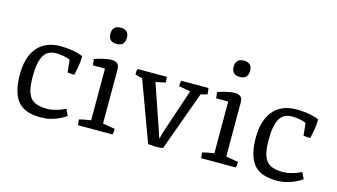

<svg xmlns="http://www.w3.org/2000/svg" viewBox="-82 -983 2245 1278"><g transform="rotate(15 1041.0 -343.5)"><path d="M46.4 -227.1Q46.4 -284.7 59.8 -331.1Q73.2 -377.4 99.9 -410.2Q126.5 -442.9 166.5 -460.4Q206.5 -478 259.8 -478Q275.9 -478 295.2 -476.8Q314.5 -475.6 334.7 -472.7Q355 -469.7 375.5 -464.6Q396 -459.5 415 -451.2Q416.5 -437 414.8 -418.5Q413.1 -399.9 409.9 -380.9Q406.7 -361.8 403.3 -345Q399.9 -328.1 397.5 -318.4Q383.3 -318.4 373.5 -318.6Q363.8 -318.8 350.1 -320.8L341.3 -406.2Q327.6 -412.6 312.5 -416.5Q297.4 -420.4 283.7 -422.1Q270 -423.8 259.3 -424.3Q248.5 -424.8 243.7 -424.8Q217.3 -424.8 196.5 -415.3Q175.8 -405.8 161.6 -383.5Q147.5 -361.3 140.1 -325Q132.8 -288.6 132.8 -235.4Q132.8 -183.1 140.4 -147.9Q147.9 -112.8 165 -91.6Q182.1 -70.3 210.4 -61Q238.8 -51.8 280.8 -51.8Q302.7 -51.8 324.5 -56.9Q346.2 -62 363.8 -68.1Q381.3 -74.2 392.6 -79.6Q403.8 -85 405.3 -85.4L425.8 -41.5Q421.9 -38.6 407.7 -29.5Q393.6 -20.5 371.3 -10.7Q349.1 -1 319.6 6.6Q290 14.2 255.4 14.2Q228.5 14.2 202.4 10.7Q176.3 7.3 153.1 -2Q129.9 -11.2 110.4 -27.8Q90.8 -44.4 76.7 -71.3Q62.5 -98.1 54.4 -136.5Q46.4 -174.8 46.4 -227.1Z M615.7 -588.9Q604 -588.9 593.5 -591.6Q583 -594.2 575.2 -600.8Q567.4 -607.4 563 -618.2Q558.6 -628.9 558.6 -645Q558.6 -661.1 563 -671.9Q567.4 -682.6 575.2 -689.2Q583 -695.8 593.5 -698.5Q604 -701.2 615.7 -701.2Q627.4 -701.2 637.5 -698.5Q647.5 -695.8 655.3 -689.2Q663.1 -682.6 667.5 -671.9Q671.9 -661.1 671.9 -645Q671.9 -628.9 667.5 -618.2Q663.1 -607.4 655.3 -600.8Q647.5 -594.2 637.5 -591.6Q627.4 -588.9 615.7 -588.9ZM503.4 -38.1Q522 -44.4 543.7 -47.6Q565.4 -50.8 584 -54.2V-410.6H501L495.6 -452.6Q504.9 -456.1 519.8 -460.7Q534.7 -465.3 550.8 -469Q566.9 -472.7 582.5 -475.3Q598.1 -478 609.4 -478Q630.4 -478 641.8 -472.7Q653.3 -467.3 658.4 -459.5Q663.6 -451.7 664.6 -442.4Q665.5 -433.1 666 -425.8V-54.2L750 -39.6Q751 -29.8 750 -19Q749 -8.3 745.6 0H507.8Z M839.4 -412.1 791 -424.8Q790 -427.2 790 -431.2Q790 -435.1 790 -438.5Q790 -445.3 791.7 -452.9Q793.5 -460.4 795.4 -463.9H996.1L999.5 -425.8Q983.4 -421.9 965.3 -418Q947.3 -414.1 931.2 -411.6L1039.1 -98.1L1054.2 -52.7L1067.4 -102.5L1170.9 -411.1L1091.8 -424.8Q1090.8 -427.2 1090.8 -431.2Q1090.8 -435.1 1090.8 -438.5Q1090.8 -445.3 1092.8 -452.9Q1094.7 -460.4 1096.2 -463.9H1283.2L1288.1 -422.4Q1278.3 -418 1264.9 -414.8Q1251.5 -411.6 1243.2 -409.7L1094.2 0Q1069.3 5.4 1042 4.2Q1014.6 2.9 991.7 1Z M1464.8 -588.9Q1453.1 -588.9 1442.6 -591.6Q1432.1 -594.2 1424.3 -600.8Q1416.5 -607.4 1412.1 -618.2Q1407.7 -628.9 1407.7 -645Q1407.7 -661.1 1412.1 -671.9Q1416.5 -682.6 1424.3 -689.2Q1432.1 -695.8 1442.6 -698.5Q1453.1 -701.2 1464.8 -701.2Q1476.6 -701.2 1486.6 -698.5Q1496.6 -695.8 1504.4 -689.2Q1512.2 -682.6 1516.6 -671.9Q1521 -661.1 1521 -645Q1521 -628.9 1516.6 -618.2Q1512.2 -607.4 1504.4 -600.8Q1496.6 -594.2 1486.6 -591.6Q1476.6 -588.9 1464.8 -588.9ZM1352.5 -38.1Q1371.1 -44.4 1392.8 -47.6Q1414.6 -50.8 1433.1 -54.2V-410.6H1350.1L1344.7 -452.6Q1354 -456.1 1368.9 -460.7Q1383.8 -465.3 1399.9 -469Q1416 -472.7 1431.6 -475.3Q1447.3 -478 1458.5 -478Q1479.5 -478 1491 -472.7Q1502.4 -467.3 1507.6 -459.5Q1512.7 -451.7 1513.7 -442.4Q1514.6 -433.1 1515.1 -425.8V-54.2L1599.1 -39.6Q1600.1 -29.8 1599.1 -19Q1598.1 -8.3 1594.7 0H1356.9Z M1672.4 -227.1Q1672.4 -284.7 1685.8 -331.1Q1699.2 -377.4 1725.8 -410.2Q1752.4 -442.9 1792.5 -460.4Q1832.5 -478 1885.7 -478Q1901.9 -478 1921.1 -476.8Q1940.4 -475.6 1960.7 -472.7Q1981 -469.7 2001.5 -464.6Q2022 -459.5 2041 -451.2Q2042.5 -437 2040.8 -418.5Q2039.1 -399.9 2035.9 -380.9Q2032.7 -361.8 2029.3 -345Q2025.9 -328.1 2023.4 -318.4Q2009.3 -318.4 1999.5 -318.6Q1989.7 -318.8 1976.1 -320.8L1967.3 -406.2Q1953.6 -412.6 1938.5 -416.5Q1923.3 -420.4 1909.7 -422.1Q1896 -423.8 1885.3 -424.3Q1874.5 -424.8 1869.6 -424.8Q1843.3 -424.8 1822.5 -415.3Q1801.8 -405.8 1787.6 -383.5Q1773.4 -361.3 1766.1 -325Q1758.8 -288.6 1758.8 -235.4Q1758.8 -183.1 1766.4 -147.9Q1773.9 -112.8 1791 -91.6Q1808.1 -70.3 1836.4 -61Q1864.7 -51.8 1906.7 -51.8Q1928.7 -51.8 1950.4 -56.9Q1972.2 -62 1989.7 -68.1Q2007.3 -74.2 2018.6 -79.6Q2029.8 -85 2031.2 -85.4L2051.8 -41.5Q2047.9 -38.6 2033.7 -29.5Q2019.5 -20.5 1997.3 -10.7Q1975.1 -1 1945.6 6.6Q1916 14.2 1881.3 14.2Q1854.5 14.2 1828.4 10.7Q1802.2 7.3 1779.1 -2Q1755.9 -11.2 1736.3 -27.8Q1716.8 -44.4 1702.6 -71.3Q1688.5 -98.1 1680.4 -136.5Q1672.4 -174.8 1672.4 -227.1Z"/></g></svg>

Font: Fjord
Style: One
Weight: 400
Designer: Viktoriya Grabowska
Foundry: Viktoriya Grabowska
Version: Version 1.002